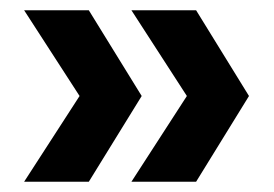

<svg xmlns="http://www.w3.org/2000/svg" viewBox="-20 -430 533 374"><path d="M236 -76 344 -243 236 -410H362L465 -243L362 -76ZM27 -76 135 -243 27 -410H153L256 -243L153 -76Z"/></svg>

Font: Outfit Thin SemiBold
Style: Regular
Weight: 600
Version: Version 1.100;gftools[0.9.27]